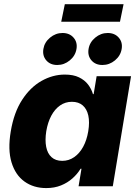

<svg xmlns="http://www.w3.org/2000/svg" viewBox="-20 -912 671 940"><path d="M206.5 8.8Q144.5 8.8 99.9 -23.2Q55.2 -55.2 36.4 -117.2Q17.6 -179.2 32.7 -269Q48.3 -361.8 88.4 -423.3Q128.4 -484.9 183.3 -515.9Q238.3 -546.9 297.4 -546.9Q338.9 -546.9 366.7 -533.4Q394.5 -520 411.1 -498.3Q427.7 -476.6 435.1 -451.2H438.5L453.1 -539.1H621.6L532.2 0H364.7L378.9 -85.9H374.5Q358.9 -60.1 334.7 -38.6Q310.5 -17.1 278.6 -4.2Q246.6 8.8 206.5 8.8ZM284.7 -124.5Q316.9 -124.5 343 -142.6Q369.1 -160.6 387 -193.1Q404.8 -225.6 412.1 -269.5Q419.4 -314 412.4 -346.2Q405.3 -378.4 385 -396Q364.7 -413.6 332 -413.6Q299.8 -413.6 274.2 -395.8Q248.5 -377.9 231.2 -345.7Q213.9 -313.5 206.5 -269.5Q199.7 -225.6 206.1 -193.1Q212.4 -160.6 232.2 -142.6Q252 -124.5 284.7 -124.5ZM481.4 -593.8Q447.3 -593.8 427.7 -616.5Q408.2 -639.2 413.6 -672.4Q418.9 -705.1 446.3 -727.8Q473.6 -750.5 507.3 -750.5Q541.5 -750.5 561.3 -727.8Q581.1 -705.1 575.7 -672.4Q570.3 -639.2 543 -616.5Q515.6 -593.8 481.4 -593.8ZM260.3 -593.8Q226.1 -593.8 206.5 -616.5Q187 -639.2 192.4 -672.4Q197.8 -705.1 225.1 -727.8Q252.4 -750.5 286.1 -750.5Q320.3 -750.5 340.1 -727.8Q359.9 -705.1 354.5 -672.4Q349.1 -639.2 321.8 -616.5Q294.4 -593.8 260.3 -593.8ZM585 -891.6 567.4 -805.7H279.8L297.4 -891.6Z"/></svg>

Font: Inter 18pt ExtraBold
Style: Italic
Weight: 800
Italic angle: -9.3988°
Designer: Rasmus Andersson
Foundry: rsms
Version: Version 4.001;git-66647c0bb